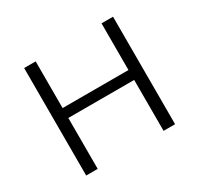

<svg xmlns="http://www.w3.org/2000/svg" viewBox="-119 -678 854 823"><g transform="rotate(-30 308.0 -266.0)"><path d="M145 -532V-301H471V-532H528V0H471V-252H145V0H88V-532Z"/></g></svg>

Font: BC Sans Light
Style: Regular
Weight: 300
Designer: Monotype Design Team
Foundry: Monotype Imaging Inc.
Version: Version 2.000;GOOG;noto-source:20170915:90ef993387c0